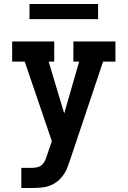

<svg xmlns="http://www.w3.org/2000/svg" viewBox="-20 -943 640 963"><path d="M87 0V-101H139Q154 -101 168 -104.5Q182 -108 192 -118Q202 -128 207.5 -141Q213 -154 217 -168L240 -235L104 -634H41V-735H252V-634H224L302 -374L377 -634H348V-735H559V-634H497L330 -136Q326 -126 322.5 -115.5Q319 -105 315 -95Q304 -71 286 -50.5Q268 -30 244 -18Q220 -6 193 -3Q166 0 139 0ZM128 -847V-923H472V-847Z"/></svg>

Font: Iosevka Plex Etoile
Style: Bold
Weight: 700
Designer: Belleve Invis
Foundry: Belleve Invis
Version: Version 25.1.1; ttfautohint (v1.8.4)